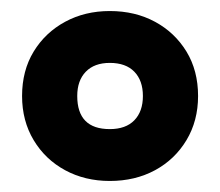

<svg xmlns="http://www.w3.org/2000/svg" viewBox="-20 -744 399 348"><path d="M179 -416Q134 -416 98 -435.5Q62 -455 41 -490Q20 -525 20 -570Q20 -616 41 -650.5Q62 -685 98 -704.5Q134 -724 179 -724Q225 -724 261 -704.5Q297 -685 318 -650.5Q339 -616 339 -570Q339 -525 318 -490Q297 -455 261 -435.5Q225 -416 179 -416ZM179 -510Q208 -510 223.5 -526Q239 -542 239 -570Q239 -598 223.5 -614Q208 -630 179 -630Q151 -630 135.5 -614Q120 -598 120 -570Q120 -510 179 -510Z"/></svg>

Font: Noto Sans Sinhala ExtraCondensed Black
Style: Regular
Weight: 900
Width: 2
Designer: Jelle Bosma - Monotype Design Team
Foundry: Monotype Imaging Inc.
Version: Version 2.006; ttfautohint (v1.8.4.7-5d5b)